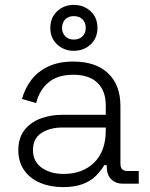

<svg xmlns="http://www.w3.org/2000/svg" viewBox="-20 -752 614 786"><path d="M237 14Q186 14 144.5 -3.5Q103 -21 79 -55Q55 -89 55 -137Q55 -186 79 -218Q103 -250 144 -266Q185 -282 235 -282H413V-321Q413 -380 379 -413Q345 -446 280 -446Q216 -446 178.5 -414.5Q141 -383 128 -330L70 -347Q82 -390 108 -424.5Q134 -459 177 -479.5Q220 -500 280 -500Q372 -500 422.5 -452Q473 -404 473 -318V-82Q473 -52 501 -52H548V0H484Q453 0 435 -18.5Q417 -37 417 -69V-76H407Q394 -54 373.5 -33Q353 -12 320 1Q287 14 237 14ZM241 -40Q318 -40 365.5 -86.5Q413 -133 413 -218V-230H236Q184 -230 149.5 -207.5Q115 -185 115 -138Q115 -91 150.5 -65.5Q186 -40 241 -40ZM282 -544Q242 -544 214 -570Q186 -596 186 -638Q186 -680 214 -706Q242 -732 282 -732Q323 -732 351 -706Q379 -680 379 -638Q379 -596 351 -570Q323 -544 282 -544ZM282 -590Q305 -590 318 -603.5Q331 -617 331 -638Q331 -659 318 -672.5Q305 -686 282 -686Q260 -686 247 -672.5Q234 -659 234 -638Q234 -617 247 -603.5Q260 -590 282 -590Z"/></svg>

Font: Space Grotesk Variable Light
Style: Regular
Weight: 300
Designer: Florian Karsten
Foundry: Florian Karsten
Version: Version 2.000